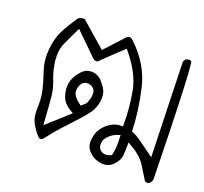

<svg xmlns="http://www.w3.org/2000/svg" viewBox="-88 -385 708 665"><g transform="rotate(20 266.0 -52.5)"><path d="M515.6 176.8Q524.9 176.8 531.7 160.6Q524.4 -214.4 515.6 -270L508.8 -273.9Q499.5 -273.4 492.7 -269.5L487.8 -259.8L498 88.9Q453.6 56.6 439 46.1Q424.3 35.6 409.2 29.3L404.8 27.3V22.5Q402.8 -45.9 384.3 -127Q366.2 -206.1 299.8 -269Q291.5 -276.9 285.6 -276.9Q279.8 -276.9 272.9 -269.5L210.4 -201.7L118.2 -282.2Q115.7 -282.2 113.5 -282.2Q111.3 -282.2 108.4 -282.2Q101.6 -281.2 95.2 -276.4Q71.8 -242.2 56.6 -212.9Q41.5 -183.6 37.6 -141.6Q36.6 -131.3 36.6 -122.1Q36.6 -91.3 45.9 -64.5Q58.6 -27.3 64.2 -2.2Q69.8 22.9 69.8 48.3L69.3 70.3Q69.3 94.2 75.7 109.9Q83.5 128.9 103 151.9Q110.4 160.6 115.7 160.6Q122.1 160.6 129.2 150.9Q136.2 141.1 146 128.9Q165.5 105.5 198.7 70.3Q247.6 18.1 255.9 1Q267.6 -23.4 267.6 -46.9Q267.6 -57.1 265.1 -65.9Q260.7 -79.6 244.6 -98.6Q229.5 -117.2 206.1 -119.1Q203.6 -119.1 201.7 -119.1Q193.8 -119.1 185.5 -116.2Q174.8 -111.8 163.6 -98.6Q143.6 -75.2 141.1 -52.2Q140.1 -46.4 140.1 -40.5Q140.1 -23.4 146.5 -5.4Q154.3 17.6 182.6 33.7L190.9 38.6L108.9 112.3Q104 34.7 101.1 6.8Q98.1 -20.5 86.9 -48.3Q75.7 -76.2 71.3 -111.3Q70.3 -121.1 70.3 -130.4Q70.3 -155.3 79.1 -175.8Q90.8 -202.1 111.3 -243.7L188 -168.5Q197.3 -158.7 204.6 -158.7Q206.5 -158.7 208.7 -159.4Q210.9 -160.2 213.4 -162.1Q216.3 -165.5 218.3 -168L289.6 -235.4L294.9 -229.5Q347.7 -165.5 358.6 -106.9Q369.6 -48.3 369.6 10.7V22H362.3Q346.7 22 333 28.8Q318.8 35.6 307.6 46.9Q296.4 58.1 290 70.8Q283.7 84 281.7 107.4Q281.7 109.4 281.7 111.3Q281.7 120.1 285.2 128.9Q288.6 137.7 297.9 146.5Q315.9 165 342.8 167.5Q346.2 168 349.6 168Q371.6 168 385.7 152.8Q403.3 134.3 404.8 118.2Q406.7 100.1 406.7 80.1V67.4L417.5 73.7Q457.5 96.2 474.6 123.5L506.3 174.3Q511.7 176.8 515.6 176.8ZM364.7 129.4Q355.5 134.3 348.1 134.3Q334 134.3 325.7 126Q317.9 118.7 317.9 105.5Q317.9 87.4 333 73.7Q346.7 61 362.8 55.7L372.1 52.7Q373 71.3 373 79.6Q373 105 368.7 124.5L367.7 127.9ZM174.8 -40.5Q174.8 -53.7 182.6 -65.4Q190.4 -76.7 203.6 -76.7Q208 -76.7 212.9 -75.2Q220.7 -73.2 225.6 -68.4Q233.4 -60.5 233.4 -46.9Q233.4 -29.8 223.6 -10.3L207.5 4.4Q194.8 -4.9 189 -10.7Q176.3 -23.4 174.8 -35.2Q174.8 -38.1 174.8 -40.5Z"/></g></svg>

Font: Bakudai
Style: ExtraLight
Weight: 200
Version: Version 1.48